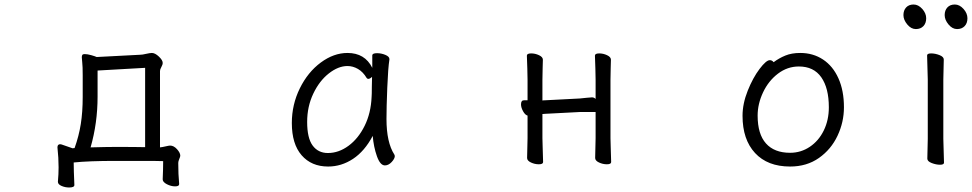

<svg xmlns="http://www.w3.org/2000/svg" viewBox="-20 -721 4313 852"><path d="M757 106Q739 106 720.5 96.5Q702 87 702 75V74Q704 30 704 -6Q680 -7 606 -7H493Q375 -7 307 0Q307 31 310 100Q310 111 287 111Q269 111 253 104Q237 97 237 86V85Q240 52 240 22Q240 -21 235 -66V-68Q235 -74 238 -77.5Q241 -81 247 -81L253 -80Q266 -76 302 -63L311 -64Q330 -117 338.5 -170.5Q347 -224 347 -291V-386Q347 -427 345 -443L343 -467Q343 -474 345.5 -477.5Q348 -481 356 -481Q368 -481 385.5 -476Q403 -471 409 -468L601 -478Q612 -478 628 -482Q646 -486 654 -486Q668 -486 685 -470Q702 -454 702 -442Q702 -434 696 -423.5Q690 -413 690 -406V-67Q700 -68 715 -71.5Q730 -75 735 -75Q751 -75 765.5 -59Q780 -43 780 -30Q780 -26 775.5 -15.5Q771 -5 771 2Q771 53 775 95V96Q775 106 757 106ZM413 -408V-292Q413 -175 382 -67Q454 -69 492 -69Q582 -69 624 -68V-420Z M1695 -193Q1695 -89 1730 -35Q1732 -31 1732 -29Q1732 -17 1718 -2Q1704 13 1688 13Q1667 13 1652.5 -28Q1638 -69 1634 -118Q1598 -50 1546.5 -16Q1495 18 1436 18Q1362 18 1318.5 -32Q1275 -82 1275 -175Q1275 -257 1310.5 -329Q1346 -401 1403.5 -443.5Q1461 -486 1522 -486Q1599 -486 1632 -420V-475Q1632 -485 1653 -485Q1672 -485 1690 -477.5Q1708 -470 1708 -459V-457Q1702 -419 1698.5 -331.5Q1695 -244 1695 -193ZM1614 -371Q1610 -371 1607 -375Q1591 -402 1568.5 -415Q1546 -428 1522 -428Q1481 -428 1439 -395Q1397 -362 1370 -305Q1343 -248 1343 -180Q1343 -108 1367.5 -75Q1392 -42 1435 -42Q1483 -42 1526.5 -74Q1570 -106 1598 -162.5Q1626 -219 1629 -291Q1630 -301 1630 -335L1631 -380Q1622 -371 1614 -371Z M2554 -224 2400 -216 2387 -215V-108L2388 -70L2390 -2Q2390 8 2371 8Q2353 8 2336 0Q2319 -8 2319 -20L2321 -108V-208Q2310 -211 2301 -227.5Q2292 -244 2292 -258Q2292 -276 2305 -276H2321V-367L2320 -416L2318 -474Q2318 -484 2337 -484Q2355 -484 2372 -476Q2389 -468 2389 -456Q2389 -435 2388 -420L2387 -367V-275Q2391 -276 2399 -276L2553 -284Q2555 -284 2582 -287Q2602 -289 2607 -289Q2616 -289 2623 -282V-367L2622 -416L2620 -474Q2620 -484 2639 -484Q2657 -484 2674 -476Q2691 -468 2691 -456Q2691 -435 2690 -420L2689 -367V-108L2690 -70L2692 -2Q2692 8 2673 8Q2655 8 2638 0Q2621 -8 2621 -20L2623 -108V-224Z M3531 -486Q3588 -486 3632 -457Q3676 -428 3700.5 -373.5Q3725 -319 3725 -245Q3725 -179 3696.5 -118.5Q3668 -58 3614 -20Q3560 18 3486 18Q3386 18 3330.5 -42Q3275 -102 3275 -207Q3275 -261 3298 -318.5Q3321 -376 3350.5 -415Q3380 -454 3396 -454Q3406 -454 3413 -445Q3437 -463 3465 -474.5Q3493 -486 3531 -486ZM3658 -245Q3658 -330 3624.5 -378Q3591 -426 3525 -426Q3474 -426 3432 -394Q3390 -362 3366 -311Q3342 -260 3342 -208Q3342 -126 3379 -84.5Q3416 -43 3486 -43Q3534 -43 3573.5 -69.5Q3613 -96 3635.5 -142Q3658 -188 3658 -245Z M4273 -640Q4273 -618 4260.5 -605Q4248 -592 4227 -592Q4206 -592 4189 -612.5Q4172 -633 4172 -654Q4172 -675 4184 -688Q4196 -701 4217 -701Q4238 -701 4255.5 -681.5Q4273 -662 4273 -640ZM4090 -640Q4090 -618 4077.5 -605Q4065 -592 4044 -592Q4023 -592 4006 -612.5Q3989 -633 3989 -654Q3989 -675 4001 -688Q4013 -701 4034 -701Q4055 -701 4072.5 -681.5Q4090 -662 4090 -640ZM4095 -17 4097 -105V-368L4094 -475Q4094 -484 4112 -484Q4130 -484 4149 -476.5Q4168 -469 4168 -457L4166 -368V-105L4169 1Q4169 10 4151.5 10Q4134 10 4114.5 2.5Q4095 -5 4095 -17Z"/></svg>

Font: Fusion Kai T
Style: Regular
Weight: 400
Designer: Fontworks Inc.
Version: Version 24.134;May 13, 2024